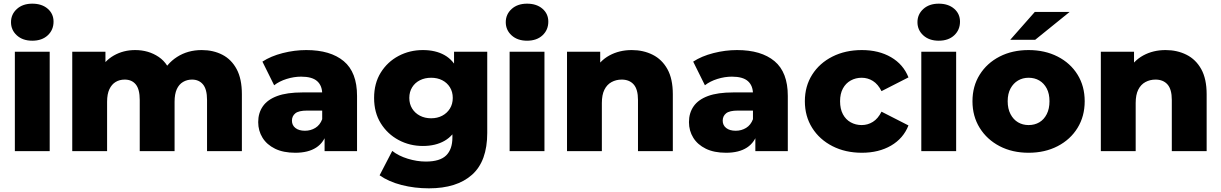

<svg xmlns="http://www.w3.org/2000/svg" viewBox="-20 -824 6658 1047"><path d="M61 0V-542H251V0ZM156 -602Q104 -602 72 -631Q40 -660 40 -703Q40 -746 72 -775Q104 -804 156 -804Q208 -804 240 -776.5Q272 -749 272 -706Q272 -661 240.5 -631.5Q209 -602 156 -602Z M374 0V-542H555V-391L519 -434Q549 -492 601 -521.5Q653 -551 717 -551Q790 -551 845.5 -513.5Q901 -476 920 -397L858 -410Q887 -476 945.5 -513.5Q1004 -551 1080 -551Q1143 -551 1192.5 -525.5Q1242 -500 1270.5 -447Q1299 -394 1299 -310V0H1109V-279Q1109 -337 1087 -363.5Q1065 -390 1027 -390Q1000 -390 978 -377Q956 -364 944 -337.5Q932 -311 932 -269V0H742V-279Q742 -337 720.5 -363.5Q699 -390 660 -390Q632 -390 610.5 -377Q589 -364 576.5 -337.5Q564 -311 564 -269V0Z M1750 0V-101L1737 -126V-312Q1737 -357 1709.5 -381.5Q1682 -406 1622 -406Q1583 -406 1543 -393.5Q1503 -381 1475 -359L1411 -488Q1457 -518 1521.5 -534.5Q1586 -551 1650 -551Q1782 -551 1854.5 -490.5Q1927 -430 1927 -301V0ZM1590 9Q1525 9 1480 -13Q1435 -35 1411.5 -73Q1388 -111 1388 -158Q1388 -208 1413.5 -244.5Q1439 -281 1492 -300.5Q1545 -320 1629 -320H1757V-221H1655Q1609 -221 1590.5 -206Q1572 -191 1572 -166Q1572 -141 1591 -126Q1610 -111 1643 -111Q1674 -111 1699.5 -126.5Q1725 -142 1737 -174L1763 -104Q1748 -48 1704.5 -19.5Q1661 9 1590 9Z M2319 203Q2241 203 2170.5 185Q2100 167 2050 132L2119 -1Q2153 26 2203.5 41.5Q2254 57 2302 57Q2379 57 2413 23.5Q2447 -10 2447 -74V-138L2457 -290L2456 -443V-542H2637V-99Q2637 55 2554 129Q2471 203 2319 203ZM2286 -28Q2214 -28 2153.5 -60.5Q2093 -93 2056.5 -151.5Q2020 -210 2020 -290Q2020 -370 2056.5 -428.5Q2093 -487 2153.5 -519Q2214 -551 2286 -551Q2355 -551 2404 -523.5Q2453 -496 2478.5 -438Q2504 -380 2504 -290Q2504 -200 2478.5 -142Q2453 -84 2404 -56Q2355 -28 2286 -28ZM2331 -179Q2365 -179 2391.5 -193Q2418 -207 2433.5 -232Q2449 -257 2449 -290Q2449 -323 2433.5 -348Q2418 -373 2391.5 -386.5Q2365 -400 2331 -400Q2297 -400 2270 -386.5Q2243 -373 2227.5 -348Q2212 -323 2212 -290Q2212 -257 2227.5 -232Q2243 -207 2270 -193Q2297 -179 2331 -179Z M2759 0V-542H2949V0ZM2854 -602Q2802 -602 2770 -631Q2738 -660 2738 -703Q2738 -746 2770 -775Q2802 -804 2854 -804Q2906 -804 2938 -776.5Q2970 -749 2970 -706Q2970 -661 2938.5 -631.5Q2907 -602 2854 -602Z M3072 0V-542H3253V-388L3218 -433Q3249 -492 3303 -521.5Q3357 -551 3425 -551Q3488 -551 3539 -525.5Q3590 -500 3619.5 -447Q3649 -394 3649 -310V0H3459V-279Q3459 -337 3435.5 -363.5Q3412 -390 3370 -390Q3340 -390 3315 -376.5Q3290 -363 3276 -335Q3262 -307 3262 -262V0Z M4099 0V-101L4086 -126V-312Q4086 -357 4058.5 -381.5Q4031 -406 3971 -406Q3932 -406 3892 -393.5Q3852 -381 3824 -359L3760 -488Q3806 -518 3870.5 -534.5Q3935 -551 3999 -551Q4131 -551 4203.5 -490.5Q4276 -430 4276 -301V0ZM3939 9Q3874 9 3829 -13Q3784 -35 3760.5 -73Q3737 -111 3737 -158Q3737 -208 3762.5 -244.5Q3788 -281 3841 -300.5Q3894 -320 3978 -320H4106V-221H4004Q3958 -221 3939.5 -206Q3921 -191 3921 -166Q3921 -141 3940 -126Q3959 -111 3992 -111Q4023 -111 4048.5 -126.5Q4074 -142 4086 -174L4112 -104Q4097 -48 4053.5 -19.5Q4010 9 3939 9Z M4680 9Q4590 9 4519.5 -27Q4449 -63 4409 -126.5Q4369 -190 4369 -272Q4369 -354 4409 -417Q4449 -480 4519.5 -515.5Q4590 -551 4680 -551Q4772 -551 4839 -512Q4906 -473 4934 -402L4787 -327Q4768 -365 4740 -382.5Q4712 -400 4679 -400Q4646 -400 4619 -385Q4592 -370 4576.5 -341.5Q4561 -313 4561 -272Q4561 -230 4576.5 -201Q4592 -172 4619 -157Q4646 -142 4679 -142Q4712 -142 4740 -159.5Q4768 -177 4787 -215L4934 -140Q4906 -69 4839 -30Q4772 9 4680 9Z M5004 0V-542H5194V0ZM5099 -602Q5047 -602 5015 -631Q4983 -660 4983 -703Q4983 -746 5015 -775Q5047 -804 5099 -804Q5151 -804 5183 -776.5Q5215 -749 5215 -706Q5215 -661 5183.5 -631.5Q5152 -602 5099 -602Z M5589 9Q5500 9 5431 -27Q5362 -63 5322.5 -126.5Q5283 -190 5283 -272Q5283 -354 5322.5 -417Q5362 -480 5431 -515.5Q5500 -551 5589 -551Q5678 -551 5747.5 -515.5Q5817 -480 5856 -417Q5895 -354 5895 -272Q5895 -190 5856 -126.5Q5817 -63 5747.5 -27Q5678 9 5589 9ZM5589 -142Q5622 -142 5647.5 -157Q5673 -172 5688 -201.5Q5703 -231 5703 -272Q5703 -313 5688 -341.5Q5673 -370 5647.5 -385Q5622 -400 5589 -400Q5557 -400 5531.5 -385Q5506 -370 5490.5 -341.5Q5475 -313 5475 -272Q5475 -231 5490.5 -201.5Q5506 -172 5531.5 -157Q5557 -142 5589 -142ZM5489 -607 5623 -759H5813L5625 -607Z M5983 0V-542H6164V-388L6129 -433Q6160 -492 6214 -521.5Q6268 -551 6336 -551Q6399 -551 6450 -525.5Q6501 -500 6530.5 -447Q6560 -394 6560 -310V0H6370V-279Q6370 -337 6346.5 -363.5Q6323 -390 6281 -390Q6251 -390 6226 -376.5Q6201 -363 6187 -335Q6173 -307 6173 -262V0Z"/></svg>

Font: Montserrat Thin ExtraBold
Style: Regular
Weight: 800
Version: Version 9.000